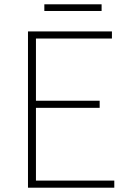

<svg xmlns="http://www.w3.org/2000/svg" viewBox="-20 -872 602 892"><path d="M110 -726H500V-693H147V-404H443V-371H147V-33H511V0H110ZM186 -852H452V-821H186Z"/></svg>

Font: Merged Yaku Han JP Thin
Style: Regular
Weight: 250
Designer: Ryoko NISHIZUKA 西塚涼子 (kana, bopomofo & ideographs); Paul D. Hunt (Latin, Greek & Cyrillic); Sandoll Communications 산돌커뮤니
Foundry: Adobe
Version: Version 2.004